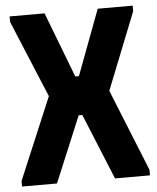

<svg xmlns="http://www.w3.org/2000/svg" viewBox="-51 -744 644 788"><g transform="rotate(-5 271.0 -350.0)"><path d="M8 0V-23L150 -360L18 -677V-700H162L265 -431H280L381 -700H525V-677L399 -360L535 -23V0H391L280 -271H265L152 0Z"/></g></svg>

Font: Phudu Light SemiBold
Style: Regular
Weight: 600
Version: Version 1.005;gftools[0.9.23]